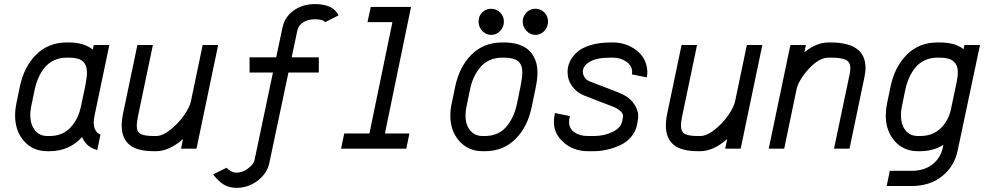

<svg xmlns="http://www.w3.org/2000/svg" viewBox="-20 -717 4764 926"><path d="M147 -284.2 129.9 -200.7Q126 -179.7 126 -162.6Q126 -118.2 147.7 -89.6Q169.4 -61 208.5 -61H218.8Q281.7 -61 320.1 -102.1Q358.4 -143.1 371.1 -207L390.6 -298.8Q399.4 -344.7 399.4 -366.7Q399.4 -402.3 379.9 -420.7Q360.4 -439 312 -439H301.8Q268.6 -439 241.2 -426.3Q213.9 -413.6 195.6 -391.1Q177.2 -368.7 165.5 -342Q153.8 -315.4 147 -284.2ZM435.5 -157.2Q432.1 -140.6 432.1 -126Q432.1 -82.5 464.4 -67.4L449.2 6.8Q416 -2.9 398.7 -21.2Q381.3 -39.6 376 -56.2Q314 12.2 218.8 12.2H208.5Q138.7 12.2 95.7 -36.6Q52.7 -85.4 52.7 -161.6Q52.7 -187.5 58.6 -216.3L75.7 -298.8Q95.7 -395 154.5 -453.6Q213.4 -512.2 301.8 -512.2H312Q386.2 -512.2 427.7 -477.5L432.1 -500H507.3Z M853 0 862.8 -46.4Q795.9 12.2 732.4 12.2H722.2Q640.6 12.2 603.8 -19.3Q566.9 -50.8 566.9 -110.8Q566.9 -139.2 574.2 -172.9L642.6 -500H717.3L645.5 -156.2Q639.6 -128.9 639.6 -111.3Q639.6 -81.1 658.2 -71Q676.8 -61 722.2 -61H732.4Q763.7 -61 802.2 -91.6Q840.8 -122.1 867.9 -161.4Q895 -200.7 900.9 -229L957.5 -500H1032.2L927.7 0Z M1547.9 -609.9Q1538.6 -624 1499 -624Q1462.9 -624 1440.9 -608.4Q1418.9 -592.8 1414.1 -570.3L1386.7 -440.4H1517.6V-367.2H1371.1L1278.8 69.8Q1268.6 119.1 1223.1 154.1Q1177.7 189 1120.6 189Q1086.9 189 1060.8 174.1Q1034.7 159.2 1007.8 124L1073.2 91.8Q1076.7 98.6 1091.6 107.2Q1106.4 115.7 1120.6 115.7Q1149.9 115.7 1176.8 95.2Q1203.6 74.7 1207.5 55.2L1296.4 -367.2H1183.6V-440.4H1312L1342.8 -585.9Q1354 -636.7 1397.2 -667Q1440.4 -697.3 1499 -697.3Q1513.2 -697.3 1525.9 -695.8Q1538.6 -694.3 1548.3 -691.7Q1558.1 -689 1566.2 -686Q1574.2 -683.1 1580.8 -678.5Q1587.4 -673.8 1591.8 -670.4Q1596.2 -667 1600.1 -661.9Q1604 -656.7 1606 -654.5Q1607.9 -652.3 1610.6 -647.9Q1613.3 -643.6 1613.3 -643.1Z M1752.4 -610.4 1768.1 -683.6H1962.4L1836.4 -73.2H1954.6L1939.5 0H1625L1640.1 -73.2H1761.7L1872.6 -610.4Z M2562.5 -548.8Q2538.1 -548.8 2519.5 -567.9Q2501 -586.9 2501 -613.3Q2501 -623.5 2504.4 -633.1Q2507.8 -642.6 2513.4 -650.1Q2519 -657.7 2526.6 -663.3Q2534.2 -668.9 2543.5 -671.9Q2552.7 -674.8 2562.5 -674.8Q2577.6 -674.8 2591.3 -667.5Q2605 -660.2 2614 -645.8Q2623 -631.3 2623 -613.3Q2623 -595.2 2614.3 -580.1Q2605.5 -564.9 2591.6 -556.9Q2577.6 -548.8 2562.5 -548.8ZM2410.2 -613.3Q2410.2 -586.9 2392.3 -567.9Q2374.5 -548.8 2349.6 -548.8Q2333 -548.8 2318.8 -557.4Q2304.7 -565.9 2296.4 -580.8Q2288.1 -595.7 2288.1 -613.3Q2288.1 -640.6 2306.4 -657.7Q2324.7 -674.8 2348.6 -674.8Q2374.5 -674.8 2392.3 -656.5Q2410.2 -638.2 2410.2 -613.3ZM2308.1 12.2Q2238.8 12.2 2195.3 -36.6Q2151.9 -85.4 2151.9 -159.2Q2151.9 -187.5 2158.2 -216.3L2175.3 -298.8Q2195.3 -395 2254.2 -453.6Q2313 -512.2 2401.4 -512.2H2411.6Q2449.2 -512.2 2478.3 -503.2Q2507.3 -494.1 2524.7 -479.7Q2542 -465.3 2553 -445.6Q2564 -425.8 2568.1 -407Q2572.3 -388.2 2572.3 -367.2Q2572.3 -333.5 2561.5 -284.2L2544.4 -201.2Q2524.4 -104.5 2465.6 -46.1Q2406.7 12.2 2318.4 12.2ZM2499 -367.2Q2499 -407.7 2476.8 -423.3Q2454.6 -439 2411.6 -439H2401.4Q2367.7 -439 2340.6 -426.3Q2313.5 -413.6 2295.2 -391.1Q2276.9 -368.7 2264.9 -342.3Q2252.9 -315.9 2246.6 -284.2L2229.5 -200.7Q2225.1 -181.2 2225.1 -159.2Q2225.1 -115.2 2247.6 -88.1Q2270 -61 2308.1 -61H2318.4Q2382.8 -61 2420.9 -104.7Q2459 -148.4 2473.1 -215.8L2490.2 -298.8Q2499 -342.8 2499 -367.2Z M2936.5 -512.2Q2999.5 -512.2 3048.6 -475.1Q3097.7 -438 3102.1 -374Q3102.1 -356.4 3099.6 -343.8L3027.3 -358.4Q3028.8 -364.3 3028.8 -369.6Q3028.8 -399.4 3001.2 -419.2Q2973.6 -439 2936.5 -439H2926.3Q2856.4 -439 2823.7 -418.9Q2791 -398.9 2791 -371.6Q2791 -356.4 2800.5 -343Q2810.1 -329.6 2824.7 -324.2L2961.4 -271.5Q3010.7 -252.4 3034.4 -220.9Q3058.1 -189.5 3058.1 -155.8Q3058.1 -147.5 3056.6 -140.1L3052.7 -117.7Q3046.9 -83.5 3024.4 -57.1Q3002 -30.8 2970.5 -16.4Q2939 -2 2906.7 5.1Q2874.5 12.2 2843.3 12.2H2815.9Q2747.1 12.2 2699.2 -29.3Q2651.4 -70.8 2651.4 -128.4Q2651.4 -146.5 2656.2 -171.9L2728.5 -157.2Q2724.6 -141.6 2724.6 -128.9Q2724.6 -96.7 2750.2 -78.9Q2775.9 -61 2815.9 -61H2843.3Q2894 -61 2934.1 -80.6Q2974.1 -100.1 2980.5 -131.3L2983.4 -146.5Q2984.9 -153.8 2984.9 -157.7Q2984.9 -170.4 2970.7 -182.6Q2956.5 -194.8 2935.1 -203.1L2798.3 -255.9Q2762.7 -269.5 2740 -300.3Q2717.3 -331.1 2717.3 -369.6Q2717.3 -396 2728.5 -420.2Q2739.7 -444.3 2763.2 -465.6Q2786.6 -486.8 2828.6 -499.5Q2870.6 -512.2 2926.3 -512.2Z M3477.5 0 3487.3 -46.4Q3420.4 12.2 3356.9 12.2H3346.7Q3265.1 12.2 3228.3 -19.3Q3191.4 -50.8 3191.4 -110.8Q3191.4 -139.2 3198.7 -172.9L3267.1 -500H3341.8L3270 -156.2Q3264.2 -128.9 3264.2 -111.3Q3264.2 -81.1 3282.7 -71Q3301.3 -61 3346.7 -61H3356.9Q3388.2 -61 3426.8 -91.6Q3465.3 -122.1 3492.4 -161.4Q3519.5 -200.7 3525.4 -229L3582 -500H3656.7L3552.2 0Z M3762.2 0H3687.5L3792 -500H3866.7L3859.4 -464.8Q3917.5 -512.2 3976.1 -512.2H3986.3Q4154.3 -512.2 4154.3 -389.6Q4154.3 -369.6 4148.9 -343.8L4077.1 0H4002.4L4077.6 -358.4Q4081.1 -374 4081.1 -387.7Q4081.1 -417.5 4059.6 -428.2Q4038.1 -439 3986.3 -439H3976.1Q3930.2 -439 3880.6 -384.8Q3831.1 -330.6 3821.3 -284.2Z M4346.2 -284.2 4329.1 -200.7Q4325.2 -182.6 4325.2 -160.6Q4325.2 -115.7 4346.9 -88.4Q4368.7 -61 4407.7 -61H4418Q4477.5 -61 4515.9 -97.4Q4554.2 -133.8 4566.4 -190.4L4594.7 -325.2Q4599.6 -350.6 4599.6 -368.2Q4599.6 -402.3 4579.3 -420.7Q4559.1 -439 4511.2 -439H4501Q4467.8 -439 4440.4 -426.3Q4413.1 -413.6 4394.8 -391.1Q4376.5 -368.7 4364.7 -342Q4353 -315.4 4346.2 -284.2ZM4501 -512.2H4511.2Q4588.4 -512.2 4627 -479.5L4631.3 -500H4706.5L4599.1 7.3Q4583 85.4 4523.9 132.8Q4464.8 180.2 4375.5 180.2H4256.3L4271.5 106.9H4375.5Q4437 106.9 4476.6 76.4Q4516.1 45.9 4527.8 -7.3L4529.8 -18.6Q4481 12.2 4418 12.2H4407.7Q4337.9 12.2 4294.9 -36.6Q4252 -85.4 4252 -161.6Q4252 -187.5 4257.8 -216.3L4274.9 -298.8Q4294.9 -395 4353.8 -453.6Q4412.6 -512.2 4501 -512.2Z"/></svg>

Font: Anka/Coder Condensed
Style: Italic
Weight: 400
Width: 4
Italic angle: -12°
Monospace: yes
Version: Version 001.100